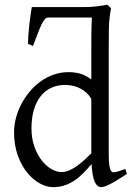

<svg xmlns="http://www.w3.org/2000/svg" viewBox="-20 -772 560 807"><path d="M513.2 -41Q490.7 -25.9 473.4 -15.4Q456.1 -4.9 443.1 1.7Q430.2 8.3 420.9 11.5Q411.6 14.6 404.8 14.6Q388.7 14.6 378.4 -7.3Q368.2 -29.3 364.7 -82.5Q346.2 -60.1 327.9 -42Q309.6 -23.9 290.3 -11.5Q271 1 249.5 7.8Q228 14.6 203.1 14.6Q175.8 14.6 147 -1.2Q118.2 -17.1 94 -46.9Q69.8 -76.7 54.4 -119.6Q39.1 -162.6 39.1 -216.8Q39.1 -244.6 46.6 -274.4Q54.2 -304.2 68.4 -332Q82.5 -359.9 103 -384.8Q123.5 -409.7 148.9 -428.5Q174.3 -447.3 204.6 -458Q234.9 -468.8 269 -468.8Q292 -468.8 314.7 -463.1Q337.4 -457.5 363.8 -438V-554.2Q363.8 -590.3 364 -626.2Q364.3 -662.1 366.2 -698.2H181.6Q174.3 -698.2 167.5 -690.2Q160.6 -682.1 153.6 -667Q146.5 -651.9 137.9 -629.4Q129.4 -606.9 118.7 -578.6L97.7 -587.9Q97.7 -602.1 99.1 -623.3Q100.6 -644.5 103 -666.5Q105.5 -688.5 108.4 -709Q111.3 -729.5 113.8 -742.2H335.9Q363.8 -742.2 388.4 -745.6Q413.1 -749 431.6 -752L446.8 -737.3Q438.5 -695.8 437.7 -652.6Q437 -609.4 437 -567.4V-124Q437 -106.9 437.7 -94.7Q438.5 -82.5 439.9 -74.2Q441.4 -65.9 443.4 -60.5Q445.3 -55.2 448.2 -51.8Q452.6 -46.4 465.1 -48.6Q477.5 -50.8 506.8 -62ZM363.8 -127.4V-356.4Q347.7 -384.3 318.4 -399.7Q289.1 -415 253.9 -415Q222.7 -415 196.8 -403.6Q170.9 -392.1 152.1 -369.1Q133.3 -346.2 122.8 -312Q112.3 -277.8 112.3 -231.9Q112.3 -190.4 124.3 -156.5Q136.2 -122.6 154.8 -98.6Q173.3 -74.7 195.6 -61.8Q217.8 -48.8 237.8 -48.8Q254.4 -48.8 270.5 -55.7Q286.6 -62.5 302.2 -73.5Q317.9 -84.5 333.3 -98.6Q348.6 -112.8 363.8 -127.4Z"/></svg>

Font: Gentium Unicode
Style: Regular
Weight: 400
Version: Version 1.009